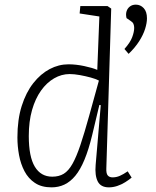

<svg xmlns="http://www.w3.org/2000/svg" viewBox="-20 -793 672 827"><path d="M438 -68Q437 -46 444 -37.5Q451 -29 465 -29Q481 -29 496 -35.5Q511 -42 530 -55L547 -28Q535 -18 519 -8Q503 2 485 8Q467 14 449 14Q414 14 401 -11.5Q388 -37 392 -83L414 -340L408 -341L377 -211Q362 -149 344 -105.5Q326 -62 304.5 -36Q283 -10 257.5 2Q232 14 202 14Q159 14 130.5 -5Q102 -24 85.5 -55.5Q69 -87 62 -125Q55 -163 55 -201Q55 -278 73.5 -336.5Q92 -395 123.5 -435Q155 -475 194 -495.5Q233 -516 275 -516Q307 -516 342.5 -508.5Q378 -501 399 -492L408 -722L323 -735L326 -767H443L459 -756ZM205 -32Q234 -32 254.5 -44.5Q275 -57 292 -87Q309 -117 326 -167.5Q343 -218 364 -294L406 -446Q393 -453 371 -459Q349 -465 324.5 -469.5Q300 -474 280 -474Q245 -474 213 -455.5Q181 -437 156.5 -402.5Q132 -368 118 -319Q104 -270 104 -207Q104 -118 130 -75Q156 -32 205 -32ZM534 -561 516 -582Q541 -610 549.5 -633Q558 -656 558 -673Q558 -682 555 -689.5Q552 -697 544 -702L525 -715Q521 -731 525 -744Q529 -757 539.5 -765Q550 -773 565 -773Q585 -773 599 -758Q613 -743 613 -714Q613 -694 605 -668.5Q597 -643 579.5 -615.5Q562 -588 534 -561Z"/></svg>

Font: Literata ExtraLight
Style: Italic
Weight: 250
Italic angle: -2°
Designer: Latin by Veronika Burian and Jose Scaglione. Greek by Irene Vlachou. Cyrillic by Vera Evstafieva
Foundry: TypeTogether
Version: Version 3.002